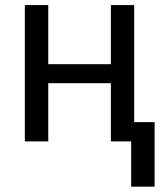

<svg xmlns="http://www.w3.org/2000/svg" viewBox="-20 -548 646 744"><path d="M579.1 175.3H488.3V-74.7H579.1ZM500 0H409.7V-225.6H167V0H76.2V-528.3H167V-299.3H409.7V-528.3H500Z"/></svg>

Font: Mardoto
Style: Regular
Weight: 400
Designer: Christian Robertson, Vahan Hovhannisyan
Foundry: Google
Version: Version 1.000